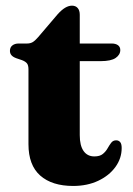

<svg xmlns="http://www.w3.org/2000/svg" viewBox="-20 -628 457 661"><path d="M55.7 -420.9 36.3 -427.5Q24.7 -431.7 19.5 -437.9Q14.2 -444.1 14.2 -452.8Q14.2 -465.1 22.6 -471.6Q30.9 -478.2 44.4 -478.2H73.3Q84.1 -478.2 92.4 -482.9Q100.6 -487.7 111.4 -500.2L178.9 -579.4Q192.4 -594.3 204.4 -601.4Q216.4 -608.5 227.8 -608.5Q240.4 -608.5 247.5 -600.3Q254.6 -592.2 254.6 -576.9V-162.7Q254.6 -126.9 267.7 -108.2Q280.8 -89.5 304.9 -89.5Q323.7 -89.5 333.9 -97.9Q344.2 -106.3 350.3 -117.2Q356.4 -128.1 362.8 -136.5Q369.2 -144.9 379.8 -144.9Q388.6 -144.9 393.7 -138.8Q398.9 -132.8 398.9 -118.4Q398.9 -82.9 377.4 -53.2Q355.9 -23.5 318.1 -5.6Q280.3 12.2 231.9 12.2Q159.1 12.2 118.6 -23.5Q78 -59.3 78 -131.7V-389.5Q78 -403.3 72.8 -409.8Q67.6 -416.3 55.7 -420.9ZM190.1 -417.5V-478.2H364.3Q378.1 -478.2 386.1 -472.4Q394.1 -466.6 394.1 -455.7Q394.1 -439.5 378.2 -428.5Q362.3 -417.5 326.3 -417.5Z"/></svg>

Font: Fraunces
Style: Regular
Weight: 900
Version: Version 1.000;[b76b70a41]